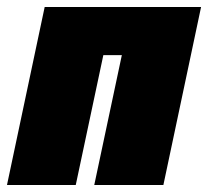

<svg xmlns="http://www.w3.org/2000/svg" viewBox="-36 -530 596 550"><path d="M-16 0 92 -510H540L432 0H234L313 -372H260L181 0Z"/></svg>

Font: Saira Semi Condensed Black
Style: Italic
Weight: 900
Width: 4
Italic angle: -12°
Designer: Hector Gatti with collaboration of the Omnibus-Type team
Foundry: Omnibus-Type
Version: Version 1.001; ttfautohint (v1.8)